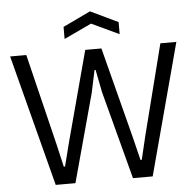

<svg xmlns="http://www.w3.org/2000/svg" viewBox="-61 -1015 1090 1077"><g transform="rotate(-5 483.5 -476.5)"><path d="M17 -740H108L232 -232L263 -98H270L304 -232L440 -740H531L662 -232L695 -98H702L734 -232L863 -740H953L755 0H644L513 -496L488 -623H482L455 -496L320 0H209ZM330 -879 485 -953 640 -879V-811L485 -884L330 -811Z"/></g></svg>

Font: Encode Sans Narrow
Style: Regular
Weight: 400
Designer: Pablo Impallari, Andres Torresi
Foundry: Pablo Impallari, Andres Torresi
Version: Version 1.000; ttfautohint (v1.00) -l 8 -r 50 -G 200 -x 14 -